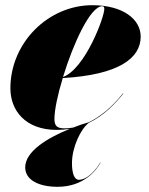

<svg xmlns="http://www.w3.org/2000/svg" viewBox="-20 -490 572 739"><path d="M189.5 -31.5C189.5 -66.5 202 -126 221.5 -189.5C438.5 -202 521.5 -266.5 521.5 -349C521.5 -416.5 452.5 -470 335.5 -470C165 -470 20 -325 20 -150C20 -65 77.5 10 198.5 10C216 10 233 8.5 248.5 6C163 40.5 77 92.5 77 154C77 204 131 229 202 229C303 229 352 164 367 136L366 135C355 156 319 202 284 202C265 202 257 175 257 138C257 76.5 291 6 321.5 -17C379 -44.5 421 -88.5 454.5 -129.5L453 -130.5C410.5 -76.5 365 -40.5 322 -19.5C303.5 -14.5 282.5 -7.5 261.5 1C250 3 239 4 228.5 4C202 4 189.5 -3.5 189.5 -31.5ZM373.5 -466C379.5 -466 381.5 -462.5 381.5 -455.5C381.5 -424 308 -225.5 222.5 -193.5C261.5 -321.5 327.5 -466 373.5 -466Z"/></svg>

Font: Bodoni* 96pt Fatface
Style: Italic
Weight: 900
Italic angle: -13°
Version: Version 2.3